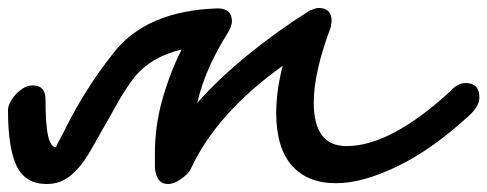

<svg xmlns="http://www.w3.org/2000/svg" viewBox="-69 -415 1221 481"><path d="M-49 -140Q-49 -147 -44 -157.5Q-39 -168 -30.5 -177.5Q-22 -187 -11 -194Q0 -201 13 -201Q45 -201 45 -166Q45 -103 51.5 -74.5Q58 -46 72 -46Q71 -47 75 -55Q79 -63 90 -83L99 -101Q120 -143 149 -189Q178 -235 215 -282Q297 -388 476 -394Q512 -394 512 -362Q512 -350 502 -333Q477 -294 457 -250.5Q437 -207 425 -157Q479 -218 552 -277.5Q625 -337 706 -388Q713 -391 718.5 -393Q724 -395 730 -395Q762 -395 762 -361Q762 -360 761.5 -359.5Q761 -359 761 -358Q761 -356 760.5 -353Q760 -350 760 -348Q717 -234 717 -158Q717 -49 799 -49Q855 -49 920.5 -84Q986 -119 1061 -188H1060Q1079 -207 1097 -207Q1132 -207 1132 -171Q1132 -151 1110 -129Q1015 -41 927 1.5Q839 44 773 44Q701 44 662 -0.5Q623 -45 623 -132Q623 -186 639 -250Q474 -132 409 8Q405 16 398 22.5Q391 29 383 34.5Q375 40 367 43Q359 46 353 46Q339 46 332 39Q325 32 322 21.5Q319 11 319 -1Q319 -13 319 -23V-30Q319 -99 337.5 -165Q356 -231 386 -291Q310 -273 268 -222Q243 -189 224 -154.5Q205 -120 188 -91Q172 -62 157.5 -37Q143 -12 127 6.5Q111 25 92 35.5Q73 46 48 46Q-5 46 -27 1.5Q-49 -43 -49 -140Z"/></svg>

Font: Discipuli Britannica Bold
Style: Regular
Weight: 700
Designer: Peter Wiegel
Foundry: Peter Wiegel
Version: Version 0.001 2009